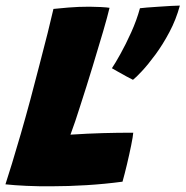

<svg xmlns="http://www.w3.org/2000/svg" viewBox="-40 -674 665 688"><path d="M-20.5 -13.5Q-11.5 -41 3 -88.2Q17.5 -135.5 34.5 -194.2Q51.5 -253 68.5 -316Q85 -378.5 101.2 -440.8Q117.5 -503 130.8 -555.8Q144 -608.5 151.5 -642Q168.5 -644 205 -647Q241.5 -650 280 -650Q297.5 -650 321 -648.8Q344.5 -647.5 352.5 -646Q345.5 -616 329.5 -561.2Q313.5 -506.5 292.2 -436.8Q271 -367 246.5 -291.5Q230 -238.5 212.5 -191.5Q275 -195.5 327.8 -197Q380.5 -198.5 437.5 -198.5Q436.5 -185 430 -153Q423.5 -121 415 -85.2Q406.5 -49.5 399 -23Q335.5 -14.5 270 -10.5Q204.5 -6.5 146.5 -6.5Q100 -6 55.5 -8Q11 -10 -20.5 -13.5ZM604.5 -654Q591 -604 567.2 -559.2Q543.5 -514.5 517 -478.5Q490.5 -442.5 468.5 -419Q446.5 -395.5 436.5 -388Q430 -391 413 -400.2Q396 -409.5 380.2 -418.5Q364.5 -427.5 361 -429.5Q372 -445.5 391.2 -480Q410.5 -514.5 430.2 -558.2Q450 -602 461.5 -644.5Q467.5 -645.5 486.5 -647Q505.5 -648.5 529 -650Q552.5 -651.5 573.2 -652.8Q594 -654 604.5 -654Z"/></svg>

Font: Grandstander ExtraBold
Style: Italic
Weight: 800
Italic angle: -15°
Designer: Tyler Finck
Foundry: Etcetera Type Co
Version: Version 1.200; ttfautohint (v1.8.3)